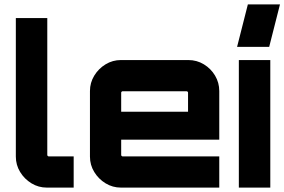

<svg xmlns="http://www.w3.org/2000/svg" viewBox="-20 -853 1293 873"><path d="M193 0Q155 0 123 -19.5Q91 -39 71.5 -71Q52 -103 52 -141V-771H195V-148Q195 -146 197 -144Q199 -142 201 -142H315V0H193Z M530 0Q492 0 460 -19.5Q428 -39 408.5 -71Q389 -103 389 -141V-439Q389 -477 408.5 -509Q428 -541 460 -560.5Q492 -580 530 -580H836Q875 -580 907 -560.5Q939 -541 958 -509Q977 -477 977 -439V-218H531V-148Q531 -146 533 -144Q535 -142 537 -142H977V0H530ZM531 -345H835V-432Q835 -434 833 -436Q831 -438 829 -438H537Q535 -438 533 -436Q531 -434 531 -432Z M1066 0V-580H1209V0ZM1058 -640 1107 -833H1253L1204 -640Z"/></svg>

Font: Orbitron ExtraBold
Style: Regular
Weight: 800
Designer: Matt McInerney
Foundry: The League of Moveable Type
Version: Version 2.001